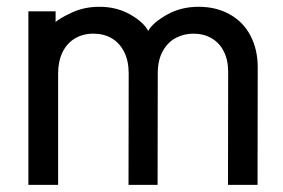

<svg xmlns="http://www.w3.org/2000/svg" viewBox="-20 -528 823 558"><path d="M728.5 9.3H642.6L643.1 -318.8Q643.1 -354 630.1 -379.2Q617.2 -404.3 594.2 -417.2Q571.3 -430.2 542 -430.2Q515.1 -430.2 491.7 -418.2Q468.3 -406.2 453.4 -380.1Q438.5 -354 438.5 -314L438 9.3H353.5L354 -314.5Q354 -351.1 340.8 -377.2Q327.6 -403.3 304.7 -416.7Q281.7 -430.2 251.5 -430.2Q221.2 -430.2 197.8 -416.3Q174.3 -402.3 161.6 -376Q148.9 -349.6 148.9 -314V9.3H62.5V-495.1H141.6V-463.4Q148.4 -472.2 186 -490.2Q223.6 -508.3 268.6 -508.3Q319.3 -508.3 358.9 -485.6Q398.4 -462.9 410.6 -438Q423.8 -461.9 464.8 -485.1Q505.9 -508.3 557.1 -508.3Q608.4 -508.3 647.7 -486.3Q687 -464.4 708 -424.3Q729 -384.3 729 -332Z"/></svg>

Font: Potro Sans Bangla SemiBold
Style: Regular
Weight: 600
Designer: Jayed Ahsan Saad
Foundry: Codepotro
Version: Potro Sans Bangla;Version 0.996;CodepotroFonts;